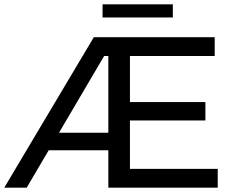

<svg xmlns="http://www.w3.org/2000/svg" viewBox="-21 -873 1089 893"><path d="M415.4 -700H516.1V-612.4H427.3L489.3 -656.7L103.1 0H-1.3ZM183.6 -255.7H516.1V-174.1H177.9ZM482.9 -700H977.6V-612.4H583.4V-87.6H991.7V0H482.9ZM575 -398.4H934.3V-312.6H574.1ZM456 -852.9H782.9V-791.7H456Z"/></svg>

Font: iiserrat Thin
Style: Regular
Weight: 100
Designer: Akira Ohta
Foundry: Akira Ohta
Version: Version 1.200;Glyphs 3.3.1 (3343)